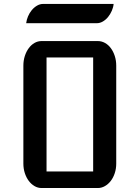

<svg xmlns="http://www.w3.org/2000/svg" viewBox="-20 -947 703 967"><path d="M97.7 -616.2Q97.7 -642.1 105 -664.8Q112.3 -687.5 124.8 -704.3Q137.2 -721.2 153.8 -730.7Q170.4 -740.2 189.5 -740.2H472.7Q491.7 -740.2 508.8 -730.7Q525.9 -721.2 538.3 -704.3Q550.8 -687.5 558.1 -664.8Q565.4 -642.1 565.4 -616.2V-123Q565.4 -97.7 558.1 -75.2Q550.8 -52.7 538.1 -36.1Q525.4 -19.5 508.5 -9.8Q491.7 0 472.7 0H189.5Q170.4 0 153.8 -9.8Q137.2 -19.5 124.8 -36.1Q112.3 -52.7 105 -75.2Q97.7 -97.7 97.7 -123ZM449.2 -83.5V-657.7H214.4V-83.5ZM111.8 -830.1Q113.8 -847.2 121.1 -864.5Q128.4 -881.8 139.9 -895.8Q151.4 -909.7 166.3 -918.5Q181.2 -927.2 197.3 -927.2H552.2Q550.8 -910.2 543.2 -892.8Q535.6 -875.5 524.4 -861.6Q513.2 -847.7 498.3 -838.9Q483.4 -830.1 467.3 -830.1Z"/></svg>

Font: Atomic Age
Style: Regular
Weight: 400
Designer: James Grieshaber
Foundry: James Grieshaber
Version: Version 1.008; ttfautohint (v1.4.1) -l 6 -r 46 -G 0 -x 0 -H 